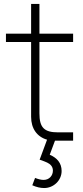

<svg xmlns="http://www.w3.org/2000/svg" viewBox="-20 -710 419 969"><path d="M203 239C250.5 239 291 200.5 291 153C291 112.5 267.5 86.5 231 71L257.5 0C257.5 0 257.5 0 257.5 0H349V-42H273C202.5 -42 179 -66.5 179 -138V-498H349V-540H179V-690H137V-540H10V-498H137V-120.5C137 -61 167 -19.5 217.5 -5L180 96C181.5 96.5 182 97 183.5 97C198 102 209.5 106.5 218 110.5C234 118 247 130.5 247 151C247 176.5 228.5 198 200 198C188 198 173.5 194.5 157 188L143 225C164 234.5 184 239 203 239Z"/></svg>

Font: Vela Sans ExtLt
Style: Regular
Weight: 200
Designer: Principal design: Mikhail Sharanda - project Manrope.
Design modification: Ravid Balaliev
Foundry: Mikhail Sharanda
Version: Version 1.001